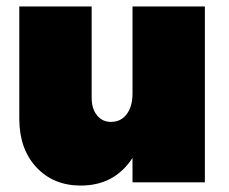

<svg xmlns="http://www.w3.org/2000/svg" viewBox="-20 -567 712 597"><path d="M392 -547H617V0H392V-76Q336 10 231 10Q146 10 93 -47Q40 -104 40 -198V-547H265V-263Q265 -229 281.5 -208.5Q298 -188 325 -188Q356 -188 374 -212Q392 -236 392 -276Z"/></svg>

Font: MontserratBlack
Style: Regular
Weight: 900
Designer: Julieta Ulanovsky
Foundry: Julieta Ulanovsky
Version: Version 4.000